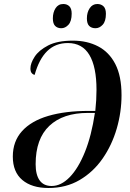

<svg xmlns="http://www.w3.org/2000/svg" viewBox="-20 -929 650 959"><path d="M222 10Q139 10 91.5 -30Q44 -70 44 -147Q44 -223 90 -274Q136 -325 221 -350Q306 -375 423 -375H456Q462 -430 462 -480Q462 -595 426.5 -654.5Q391 -714 319 -714Q257 -714 216 -674Q175 -634 153 -555Q144 -557 138 -564.5Q132 -572 132 -587Q132 -613 153 -645.5Q174 -678 220.5 -702Q267 -726 344 -726Q415 -726 470 -697.5Q525 -669 556 -609Q587 -549 587 -454Q587 -369 563 -286.5Q539 -204 492.5 -137Q446 -70 378 -30Q310 10 222 10ZM238 0Q285 0 328 -44Q371 -88 404 -169.5Q437 -251 454 -365H419Q295 -365 226.5 -300.5Q158 -236 158 -109Q158 -56 178 -28Q198 0 238 0ZM457 -788Q437 -788 425.5 -799.5Q414 -811 414 -837Q414 -867 428 -888Q442 -909 466 -909Q485 -909 497 -897.5Q509 -886 509 -860Q509 -823 493 -805.5Q477 -788 457 -788ZM286 -788Q267 -788 255.5 -799.5Q244 -811 244 -837Q244 -867 257.5 -888Q271 -909 296 -909Q315 -909 326.5 -897.5Q338 -886 338 -861Q338 -823 322 -805.5Q306 -788 286 -788Z"/></svg>

Font: Noto Serif Display Condensed SemiBold
Style: Italic
Weight: 600
Width: 3
Italic angle: -12°
Designer: Monotype Design Team
Foundry: Monotype Imaging Inc.
Version: Version 2.009